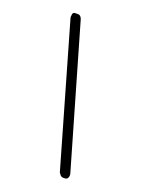

<svg xmlns="http://www.w3.org/2000/svg" viewBox="-99 -490 418 567"><g transform="rotate(20 110.0 -206.5)"><path d="M186 22Q184 28 176 28H171Q168 28 166.5 27Q165 26 163 25L160 21Q158 19 157 17L31 -421Q29 -425 31 -436Q32 -438 33.5 -439.5Q35 -441 40 -441H48Q56 -441 60 -430L187 9Q189 17 186 22Z"/></g></svg>

Font: Chathura
Style: Regular
Weight: 400
Designer: Appaji Ambarisha Darbha
Foundry: Aditya Fonts
Version: Version 1.001 2016